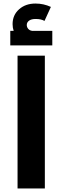

<svg xmlns="http://www.w3.org/2000/svg" viewBox="-20 -1063 353 1083"><path d="M161 -889H275V-807H38V-889H57Q51 -907 51 -927Q51 -978 87.5 -1010.5Q124 -1043 180 -1043Q226 -1043 267 -1024L231 -945Q212 -956 181 -956Q157 -956 144 -946.5Q131 -937 131 -922Q131 -910 139 -900.5Q147 -891 161 -889ZM79 0V-749H233V0Z"/></svg>

Font: Montserrat-Arabic SemiBold
Style: Regular
Weight: 600
Designer: Mohamed Gaber
Foundry: Kief Type Foundry
Version: Version 5.008;PS 005.008;hotconv 1.0.88;makeotf.lib2.5.64775